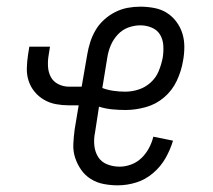

<svg xmlns="http://www.w3.org/2000/svg" viewBox="-20 -548 640 576"><path d="M333 8Q312 8 291 4Q270 0 252.5 -11Q235 -22 223.5 -38.5Q212 -55 205.5 -74.5Q199 -94 200 -116Q201 -138 204 -160L216 -232H187Q167 -232 148 -235.5Q129 -239 112.5 -248.5Q96 -258 84 -272.5Q72 -287 66 -305Q60 -323 60.5 -343Q61 -363 64 -383L68 -408H130L126 -383Q123 -366 124 -348.5Q125 -331 132.5 -317Q140 -303 155 -295.5Q170 -288 187 -288H225L242 -386Q245 -404 251 -422.5Q257 -441 267 -458Q277 -475 292.5 -489Q308 -503 326 -512Q344 -521 363 -524.5Q382 -528 401 -528Q422 -528 443 -524Q464 -520 480.5 -509.5Q497 -499 509 -483Q521 -467 527 -448Q533 -429 533 -407.5Q533 -386 529 -365Q524 -335 510.5 -306Q497 -277 472.5 -256Q448 -235 417 -226.5Q386 -218 357 -218Q336 -218 316 -220Q296 -222 277 -228L265 -150Q261 -131 263 -111.5Q265 -92 274.5 -77Q284 -62 301.5 -55Q319 -48 339 -48Q356 -48 373.5 -54.5Q391 -61 404.5 -74Q418 -87 427 -104Q436 -121 440 -138L499 -126Q491 -99 476.5 -73.5Q462 -48 439 -28.5Q416 -9 388.5 -0.5Q361 8 333 8ZM356 -273Q376 -273 396 -279.5Q416 -286 432 -300.5Q448 -315 456 -334.5Q464 -354 468 -374Q471 -392 470 -410.5Q469 -429 460.5 -443.5Q452 -458 435.5 -465Q419 -472 401 -472Q383 -472 365 -465.5Q347 -459 333.5 -444.5Q320 -430 312.5 -412.5Q305 -395 302 -376L287 -284Q303 -278 320.5 -275.5Q338 -273 356 -273Z"/></svg>

Font: Iosevka HT Light Extended
Style: Italic
Weight: 300
Width: 7
Italic angle: -9°
Monospace: yes
Designer: Belleve Invis
Foundry: Belleve Invis
Version: Version 32.3.0; ttfautohint (v1.8.4)